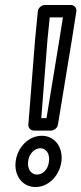

<svg xmlns="http://www.w3.org/2000/svg" viewBox="-20 -715 327 772"><path d="M146 -240 171 -557 180 -645H233L219 -557L167 -240ZM94 -214C93 -202 102 -190 116 -190H185C197 -190 211 -200 213 -214L269 -555L287 -669C289 -684 278 -695 265 -695H161C146 -695 133 -682 132 -669L121 -555ZM93 -66C97 -100 121 -119 142 -119C163 -119 181 -101 177 -66C173 -31 150 -13 129 -13C108 -13 89 -32 93 -66ZM43 -66C36 -10 69 37 123 37C177 37 220 -11 227 -66C234 -121 202 -169 148 -169C94 -169 50 -122 43 -66Z"/></svg>

Font: Falling Sky
Style: CondOuObl
Weight: 400
Designer: Paul D. Hunt
Foundry: Adobe Systems Incorporated
Version: Version 1.02